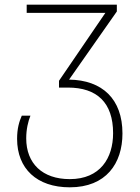

<svg xmlns="http://www.w3.org/2000/svg" viewBox="-20 -550 596 820"><path d="M278 250C433 250 503 148 503 20C503 -127 417 -208 275 -210L479 -501V-530H94V-495H430L232 -205V-176H270C394 -176 463 -112 463 19C463 125 408 215 278 215C161 215 92 148 92 41C92 2 100 -31 110 -56H73C62 -31 53 -1 53 43C53 170 137 250 278 250Z"/></svg>

Font: Noto Sans Georgian ExtraLight
Style: Regular
Weight: 200
Designer: Monotype Design Team, Akaki Razmadze
Foundry: Google LLC
Version: Version 2.005